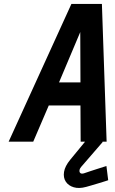

<svg xmlns="http://www.w3.org/2000/svg" viewBox="-20 -720 585 976"><path d="M503 -8H413L411 2L337 92Q310 125 305.5 154Q301 183 314.5 203.5Q328 224 355 232Q382 240 418 230Q426 228 444.5 222.5Q463 217 483 211Q503 205 517 200.5Q531 196 530 196L521 124Q521 124 508 128Q495 132 476.5 138Q458 144 439.5 150Q421 156 410 160Q396 165 389.5 160.5Q383 156 384 146.5Q385 137 392 129L501 3ZM522 0 498 -700H343L24 0H149L228 -184H389L390 0ZM280 -301 388 -557 389 -301Z"/></svg>

Font: Advent Pro
Style: Bold Italic
Weight: 700
Italic angle: -12°
Designer: VivaRado, Andreas Kalpakidis
Foundry: VivaRado, Andreas Kalpakidis
Version: Version 3.000